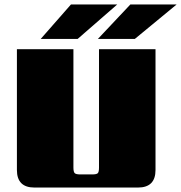

<svg xmlns="http://www.w3.org/2000/svg" viewBox="-20 -843 814 863"><path d="M310 -622V-90Q310 -70 316 -64.5Q322 -59 341 -59H394Q414 -59 419.5 -64.5Q425 -70 425 -90V-622H679V-79Q679 0 600 0H135Q56 0 56 -79V-622ZM566 -823H774L586 -668H420ZM299 -823H507L329 -668H163Z"/></svg>

Font: Sarpanch Black
Style: Regular
Weight: 900
Designer: Manushi Parikh (Devanagari and Latin), Jyotish Sonowal (Devanagari)
Foundry: Indian Type Foundry
Version: Version 2.004;PS 1.0;hotconv 1.0.78;makeotf.lib2.5.61930; tt